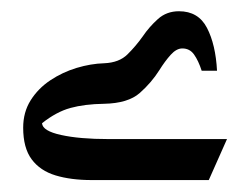

<svg xmlns="http://www.w3.org/2000/svg" viewBox="-20 -1042 434 333"><path d="M160.8 -932.3Q137.4 -931.6 112.8 -924.2Q88.2 -916.7 67.2 -902.7Q46.2 -888.7 33.2 -868.1Q20.2 -847.5 20.2 -820.5Q20.2 -785.5 34.9 -765.7Q49.6 -745.9 76.3 -737.8Q103 -729.7 139 -729.7H342.1L373.7 -800.8H168Q118 -800.8 85.9 -807.9Q53.7 -814.9 52.9 -828.3Q77.8 -848.1 102.3 -854.8Q126.8 -861.5 160.5 -862Q202.1 -862.8 222.5 -880.8Q242.8 -898.8 256.3 -920.2Q266.1 -935.9 276 -946.9Q286 -958 296.2 -958Q309.1 -958 316.6 -947.4Q324.1 -936.8 329.8 -919.3H356.4Q354 -964.7 339 -993.6Q324.1 -1022.5 290.4 -1022.5Q268.9 -1022.5 253.9 -1009Q238.9 -995.6 227.5 -978.8Q215.5 -961.9 201.1 -947.7Q186.7 -933.4 160.8 -932.3Z"/></svg>

Font: Pinar FD VF
Style: Regular
Weight: 300
Designer: Amin Abedi
Version: Version 2.000